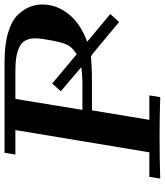

<svg xmlns="http://www.w3.org/2000/svg" viewBox="40 -766 726 846"><g transform="rotate(-90 403.0 -343.0)"><path d="M39.1 0 46.9 -47.9H154.8L252.9 -638.2H145L152.8 -686H554.2Q630.4 -686 683.1 -669.9Q735.8 -653.8 761 -627Q786.1 -600.1 796.1 -574Q806.2 -547.9 806.2 -519Q806.2 -457 764.2 -404.1Q722.2 -351.1 642.1 -321.8L764.2 -220.2L729 -181.2Q691.9 -211.9 644 -252Q598.1 -291 588.6 -298.1Q579.1 -305.2 573.2 -305.2H570.8Q569.8 -305.2 562.5 -304.2Q555.2 -303.2 528.1 -302Q501 -300.8 454.1 -300.8H339.8L297.9 -47.9H405.8L397.9 0Q311 -2.9 222.2 -2.9Q129.9 -2.9 39.1 0ZM341.8 -342.8H451.2Q498 -342.8 529.8 -348.1L423.8 -438L458 -476.1L586.9 -368.2Q619.1 -387.2 631.1 -415.5Q643.1 -443.8 653.8 -515.1Q656.7 -532.2 657.2 -549.8Q657.2 -600.6 621.1 -619.4Q585 -638.2 518.1 -638.2H390.1Z"/></g></svg>

Font: CMU Serif Extra
Style: BoldSlanted
Weight: 700
Italic angle: -9.46001°
Version: Version 0.7.0